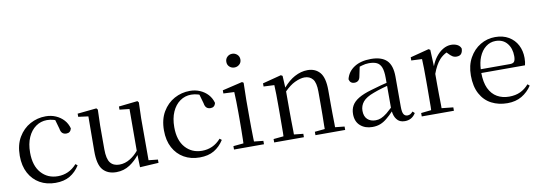

<svg xmlns="http://www.w3.org/2000/svg" viewBox="-59 -1156 4383 1558"><g transform="rotate(-10 2132.5 -376.5)"><path d="M297 15Q224 15 168 -17Q112 -49 80 -108.5Q48 -168 48 -251Q48 -341 85 -403.5Q122 -466 181.5 -498.5Q241 -531 310 -531Q355 -531 393 -514.5Q431 -498 457.5 -469Q484 -440 495 -399Q486 -364 453 -364Q432 -364 419.5 -375.5Q407 -387 403 -413L382 -487Q376 -489 370 -491Q343 -499 315 -499Q264 -499 223 -470Q182 -441 158.5 -388Q135 -335 135 -262Q135 -154 188 -94.5Q241 -35 325 -35Q370 -35 409 -52.5Q448 -70 481 -107L497 -94Q464 -42 416 -13.5Q368 15 297 15Z M798 15Q727 15 688 -29.5Q649 -74 650 -186L652 -470L570 -481V-507L727 -523L737 -511L733 -380V-185Q733 -105 758.5 -73Q784 -41 833 -41Q880 -41 923 -68Q959 -90 990 -127L991 -471L910 -480V-506L1065 -523L1075 -511L1071 -380V-35L1147 -27V0L993 9L990 -92Q955 -48 910 -18Q860 15 798 15Z M1485 15Q1412 15 1356 -17Q1300 -49 1268 -108.5Q1236 -168 1236 -251Q1236 -341 1273 -403.5Q1310 -466 1369.5 -498.5Q1429 -531 1498 -531Q1543 -531 1581 -514.5Q1619 -498 1645.5 -469Q1672 -440 1683 -399Q1674 -364 1641 -364Q1620 -364 1607.5 -375.5Q1595 -387 1591 -413L1570 -487Q1564 -489 1558 -491Q1531 -499 1503 -499Q1452 -499 1411 -470Q1370 -441 1346.5 -388Q1323 -335 1323 -262Q1323 -154 1376 -94.5Q1429 -35 1513 -35Q1558 -35 1597 -52.5Q1636 -70 1669 -107L1685 -94Q1652 -42 1604 -13.5Q1556 15 1485 15Z M1769 0V-28L1853 -36Q1854 -49 1854 -65Q1855 -106 1855.5 -150.5Q1856 -195 1856 -229V-289Q1856 -340 1855 -381Q1854 -422 1852 -459L1763 -463V-489L1928 -528L1940 -520L1937 -380V-229Q1937 -195 1937.5 -150.5Q1938 -106 1939 -65Q1939 -49 1940 -36L2016 -28V0ZM1889 -655Q1865 -655 1848 -670.5Q1831 -686 1831 -711Q1831 -736 1848 -752Q1865 -768 1889 -768Q1912 -768 1929.5 -752Q1947 -736 1947 -711Q1947 -686 1929.5 -670.5Q1912 -655 1889 -655Z M2100 0V-28L2183 -36Q2183 -49 2184 -65Q2184 -106 2184.5 -150.5Q2185 -195 2185 -229V-289Q2185 -341 2184.5 -381Q2184 -421 2182 -458L2094 -462V-488L2248 -528L2261 -520L2266 -423Q2313 -477 2360 -502Q2414 -531 2467 -531Q2532 -531 2569 -487.5Q2606 -444 2606 -342V-229Q2606 -194 2606.5 -149.5Q2607 -105 2608 -65Q2608 -49 2608 -36L2685 -28V0H2440V-28L2523 -36Q2523 -49 2523 -65Q2524 -105 2524.5 -149.5Q2525 -194 2525 -229V-344Q2525 -418 2500.5 -447.5Q2476 -477 2433 -477Q2399 -477 2352 -455Q2312 -436 2267 -391V-229Q2267 -195 2267.5 -150.5Q2268 -106 2269 -65Q2269 -49 2269 -36L2345 -28V0Z M2908 15Q2848 15 2809 -19Q2770 -53 2770 -115Q2770 -154 2787 -184.5Q2804 -215 2843.5 -239Q2883 -263 2949 -282Q2991 -295 3037 -307Q3060 -313 3082 -318V-359Q3082 -415 3070 -445.5Q3058 -476 3033 -488Q3008 -500 2968 -500Q2939 -500 2910 -491Q2900 -489 2890 -485L2875 -413Q2871 -386 2858.5 -375Q2846 -364 2827 -364Q2791 -364 2783 -400Q2798 -461 2852 -496Q2906 -531 2990 -531Q3077 -531 3119.5 -489.5Q3162 -448 3162 -355V-108Q3162 -61 3173 -44.5Q3184 -28 3204 -28Q3217 -28 3227 -33.5Q3237 -39 3249 -52L3265 -37Q3249 -11 3226.5 1.5Q3204 14 3175 14Q3130 14 3108 -17Q3089 -41 3084 -82Q3056 -52 3030 -31Q3003 -8 2974 3.5Q2945 15 2908 15ZM3082 -293Q3062 -287 3042 -282Q3001 -270 2967 -257Q2903 -234 2876.5 -202Q2850 -170 2850 -128Q2850 -82 2875.5 -58Q2901 -34 2943 -34Q2966 -34 2988 -43Q3010 -52 3038 -74Q3057 -90 3082 -113Z M3316 0V-28L3400 -37Q3400 -50 3401 -65Q3401 -106 3401.5 -150.5Q3402 -195 3402 -229V-289Q3402 -341 3401.5 -381Q3401 -421 3399 -458L3311 -462V-488L3465 -528L3478 -520L3484 -384Q3499 -424 3522 -455Q3549 -491 3582.5 -511Q3616 -531 3651 -531Q3680 -531 3702 -519.5Q3724 -508 3731 -486Q3730 -459 3718 -444Q3706 -429 3679 -429Q3660 -429 3645 -438.5Q3630 -448 3613 -467L3604 -476Q3571 -460 3546 -433Q3510 -393 3484 -321V-229Q3484 -195 3484.5 -150.5Q3485 -106 3486 -65Q3486 -50 3486 -38L3581 -28V0Z M4021 15Q3948 15 3890 -15Q3832 -45 3799 -106Q3766 -167 3766 -257Q3766 -341 3800.5 -402.5Q3835 -464 3891 -497.5Q3947 -531 4013 -531Q4078 -531 4124.5 -503.5Q4171 -476 4195.5 -429Q4220 -382 4220 -323Q4220 -287 4213 -263H3853Q3854 -186 3877 -136Q3902 -84 3945 -59.5Q3988 -35 4043 -35Q4096 -35 4135.5 -53.5Q4175 -72 4206 -108L4222 -94Q4189 -44 4139 -14.5Q4089 15 4021 15ZM3854 -294H4095Q4122 -294 4131 -308Q4140 -322 4140 -352Q4140 -416 4106 -457.5Q4072 -499 4011 -499Q3967 -499 3931 -471.5Q3895 -444 3874 -393Q3857 -351 3854 -294Z"/></g></svg>

Font: Early Summer Mincho
Style: Regular
Weight: 400
Designer: GuiWonder
Version: Version 1.002